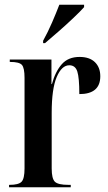

<svg xmlns="http://www.w3.org/2000/svg" viewBox="-20 -786 453 806"><path d="M18 0V-10H20Q58 -10 70.5 -23Q83 -36 83 -79V-459Q83 -501 72 -513.5Q61 -526 23 -526H21V-536H196V-433H198Q212 -485 239 -516Q266 -547 314 -547Q356 -547 378.5 -525Q401 -503 401 -466Q401 -391 313 -391Q313 -460 304.5 -486Q296 -512 271 -512Q239 -512 218 -462.5Q197 -413 197 -312V-79Q197 -36 210.5 -23Q224 -10 267 -10H277V0ZM161 -615Q181 -651 198.5 -691.5Q216 -732 229 -766H333V-756Q318 -739 288.5 -711Q259 -683 226.5 -654.5Q194 -626 169 -605H161Z"/></svg>

Font: Noto Serif Display ExtraCondensed SemiBold
Style: Regular
Weight: 600
Width: 2
Designer: Monotype Design Team
Foundry: Monotype Imaging Inc.
Version: Version 2.009